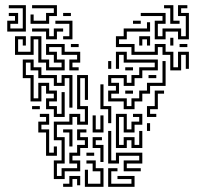

<svg xmlns="http://www.w3.org/2000/svg" viewBox="-20 -716 776 742"><path d="M8 -594V-636H38V-654H14V-666H50V-624H20V-606H68V-684H14V-696H80V-594ZM98 -624V-660H110V-636H158V-666H188V-684H104V-696H200V-654H170V-624ZM578 -564V-636H608V-654H524V-666H620V-624H590V-576H608V-606H680V-576H698V-654H668V-696H704V-684H680V-666H710V-564H668V-594H620V-564ZM638 -624V-684H614V-696H650V-636H674V-624ZM224 -654V-666H254V-654ZM224 -564V-576H248V-624H194V-636H260V-564ZM494 -624V-636H524V-624ZM638 -444V-504H608V-534H590V-504H488V-534H428V-576H458V-606H548V-630H560V-594H470V-564H440V-546H500V-516H578V-546H620V-516H650V-456H668V-516H710V-450H698V-504H680V-444ZM158 -564V-594H104V-606H170V-576H188V-606H224V-594H200V-564ZM518 -540V-576H560V-540H548V-564H530V-540ZM158 -444V-474H128V-564H110V-504H38V-576H80V-540H68V-564H50V-516H98V-576H140V-486H170V-456H218V-474H188V-504H158V-546H230V-516H290V-474H260V-456H284V-444H248V-486H278V-504H218V-534H170V-516H200V-486H230V-444ZM638 -540V-570H650V-540ZM254 -534V-546H284V-534ZM674 -534V-546H704V-534ZM458 -294V-324H398V-366H428V-384H398V-426H470V-396H488V-426H518V-456H578V-474H458V-504H440V-450H428V-516H470V-486H590V-444H530V-414H500V-384H458V-414H410V-396H440V-354H410V-336H470V-306H488V-336H518V-366H548V-396H608V-480H620V-384H560V-354H530V-324H500V-294ZM188 -264V-294H158V-336H188V-354H158V-384H140V-324H98V-414H68V-486H110V-456H140V-426H200V-396H218V-426H260V-300H248V-414H230V-384H188V-414H128V-444H98V-474H80V-426H110V-336H128V-396H170V-366H200V-324H170V-306H200V-276H218V-360H230V-264ZM398 -450V-480H410V-450ZM464 -444V-456H494V-444ZM554 -414V-426H584V-414ZM188 -24V-96H218V-174H188V-246H248V-276H290V-246H308V-294H278V-426H320V-330H308V-414H290V-306H320V-234H278V-264H260V-234H200V-186H230V-84H200V-36H218V-66H278V-84H248V-126H278V-156H308V-174H278V-216H314V-204H290V-186H320V-144H290V-114H260V-96H290V-54H230V-24ZM398 -240V-294H368V-390H380V-306H410V-240ZM464 -354V-366H494V-354ZM548 -264V-306H578V-366H614V-354H590V-294H560V-276H584V-264ZM104 -294V-306H134V-294ZM428 -144V-276H470V-216H488V-246H518V-264H494V-276H530V-234H500V-204H458V-264H440V-156H458V-186H500V-156H518V-210H530V-144H488V-174H470V-144ZM158 -114V-204H128V-246H158V-264H134V-276H170V-234H140V-216H170V-126H188V-150H200V-114ZM338 -204V-270H350V-216H368V-270H380V-204ZM548 -210V-240H560V-210ZM248 -150V-204H224V-216H260V-150ZM458 -54V-96H518V-114H440V-84H398V-210H410V-96H428V-126H530V-84H470V-66H524V-54ZM368 -90V-144H338V-186H374V-174H350V-156H380V-90ZM314 -114V-126H344V-114ZM308 6V-60H320V-6H368V-54H338V-84H314V-96H350V-66H380V6ZM398 6V-66H434V-54H410V-6H488V-24H434V-36H500V6ZM224 6V-6H248V-36H290V0H278V-24H260V6Z"/></svg>

Font: Rubik Maze
Style: Regular
Weight: 400
Designer: Hubert and Fischer, NaN
Foundry: Hubert and Fischer, NaN
Version: Version 2.200